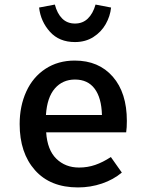

<svg xmlns="http://www.w3.org/2000/svg" viewBox="-20 -807 640 840"><path d="M326 -74Q363 -74 396.5 -85.5Q430 -97 465 -120L513 -52Q476 -21 426 -4Q376 13 321 13Q200 13 133 -62.5Q66 -138 66 -264Q66 -343 95 -406.5Q124 -470 179 -506Q234 -542 307 -542Q412 -542 473.5 -471.5Q535 -401 535 -278Q535 -248 532 -228H182Q187 -151 226.5 -112.5Q266 -74 326 -74ZM181 -304H426Q424 -379 394 -419Q364 -459 308 -459Q254 -459 220 -420Q186 -381 181 -304ZM151 -774 220 -787Q230 -748 252 -726Q274 -704 308 -704Q342 -704 364.5 -726Q387 -748 398 -787L466 -774Q462 -736 442.5 -701.5Q423 -667 388.5 -645Q354 -623 308 -623Q239 -623 198.5 -668Q158 -713 151 -774Z"/></svg>

Font: Fira Mono Medium
Style: Regular
Weight: 500
Designer: Carrois Corporate & Edenspiekermann AG
Foundry: Carrois Corporate GbR & Edenspiekermann AG
Version: Version 3.206